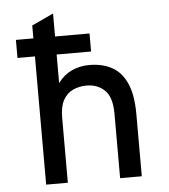

<svg xmlns="http://www.w3.org/2000/svg" viewBox="-52 -769 720 816"><g transform="rotate(-5 308.0 -361.0)"><path d="M112 0V-547H37.5V-624H112V-679L204.5 -722V-624H351.5V-547H204.5V-425Q228.5 -458 262.8 -474.2Q297 -490.5 339 -490.5Q394.5 -490.5 435.2 -468.2Q476 -446 498 -396.2Q520 -346.5 520 -265V0H427.5V-275Q427.5 -345.5 397 -375Q366.5 -404.5 320 -404.5Q288 -404.5 261.8 -392.5Q235.5 -380.5 220 -352.8Q204.5 -325 204.5 -277V0Z"/></g></svg>

Font: Overpass Mono Medium
Style: Regular
Weight: 500
Monospace: yes
Designer: Delve Withrington, Dave Bailey
Foundry: Delve Fonts LLC
Version: Version 4.000